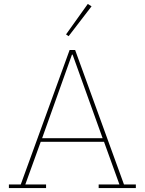

<svg xmlns="http://www.w3.org/2000/svg" viewBox="-20 -951 731 971"><path d="M25 -18H85L332 -698H360L607 -18H667V0H479V-18H584L506 -234H186L108 -18H213V0H25ZM193 -252H499L347 -675H344ZM314 -777 424 -931 443 -919 327 -768Z"/></svg>

Font: IBM Plex Serif Thin
Style: Regular
Weight: 100
Designer: Mike Abbink, Paul van der Laan, Pieter van Rosmalen
Foundry: Bold Monday
Version: Version 3.001